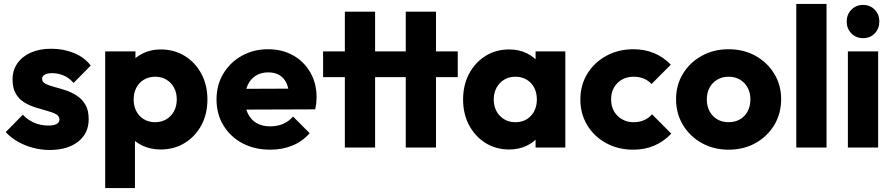

<svg xmlns="http://www.w3.org/2000/svg" viewBox="-20 -746 4515 971"><path d="M230.5 12.5Q187.5 12.5 146 1.2Q104.5 -10 69.2 -30.2Q34 -50.5 9 -78L95.5 -166Q120 -139.5 153 -125.2Q186 -111 225 -111Q252 -111 266.2 -118.8Q280.5 -126.5 280.5 -141Q280.5 -159 263.2 -168.5Q246 -178 219 -185.2Q192 -192.5 162 -201.8Q132 -211 104.8 -227Q77.5 -243 60.5 -271.2Q43.5 -299.5 43.5 -344Q43.5 -390.5 67.5 -425.2Q91.5 -460 135.5 -479.8Q179.5 -499.5 239 -499.5Q300.5 -499.5 353.2 -478.2Q406 -457 439 -414.5L352 -326.5Q329 -353.5 300.5 -364.8Q272 -376 244.5 -376Q218.5 -376 205.8 -368.2Q193 -360.5 193 -347Q193 -331.5 210 -322.5Q227 -313.5 254 -306.5Q281 -299.5 310.8 -289.8Q340.5 -280 367.5 -262.8Q394.5 -245.5 411.5 -217Q428.5 -188.5 428.5 -143Q428.5 -71.5 375 -29.5Q321.5 12.5 230.5 12.5Z M792 10Q742.5 10 701.5 -9Q660.5 -28 634.8 -61.5Q609 -95 605 -138V-343Q609 -386 635 -420.8Q661 -455.5 701.9 -475.8Q742.9 -496 792 -496Q861 -496 914.5 -463Q968 -430 998.5 -372.8Q1029 -315.5 1029 -242.5Q1029 -170 998.5 -113Q968 -56 914.5 -23Q861 10 792 10ZM764.3 -128Q796.7 -128 821.3 -142.8Q846 -157.5 860 -183.5Q874 -209.6 874 -243.2Q874 -277 860 -302.8Q846 -328.5 821.5 -343.2Q796.9 -358 765 -358Q733 -358 708.3 -343.4Q683.5 -328.8 669.8 -302.9Q656 -277 656 -243.1Q656 -209.5 669.5 -183.5Q683 -157.5 707.8 -142.8Q732.5 -128 764.3 -128ZM512 205V-486H665V-361.2L639.5 -243L662.5 -125V205Z M1346.5 11Q1267.5 11 1206.2 -21.5Q1145 -54 1110 -111.8Q1075 -169.5 1075 -243Q1075 -316 1109.2 -373.2Q1143.5 -430.5 1202.8 -463.8Q1262 -497 1335.5 -497Q1407.5 -497 1462.8 -465.8Q1518 -434.5 1549.5 -379.5Q1581 -324.5 1581 -254Q1581 -240.5 1579.5 -226Q1578 -211.5 1574 -193L1155 -191.5V-296.5L1509 -298L1443 -253.5Q1442 -295.5 1429.8 -323.2Q1417.5 -351 1394.2 -365.5Q1371 -380 1336.5 -380Q1300.5 -380 1274 -363.5Q1247.5 -347 1233.2 -316.8Q1219 -286.5 1219 -244Q1219 -201 1234.2 -170.2Q1249.5 -139.5 1278 -123.2Q1306.5 -107 1346 -107Q1382 -107 1411 -119.2Q1440 -131.5 1462 -156.5L1546 -72.5Q1510 -31 1459 -10Q1408 11 1346.5 11Z M1724 0V-687H1877V0ZM1614 -356V-486H2295V-356ZM2032 0V-687H2185V0Z M2555 10Q2488 10 2435.2 -23Q2382.5 -56 2352.2 -113Q2322 -170 2322 -242.5Q2322 -315.5 2352.2 -372.8Q2382.5 -430 2435.2 -463Q2488 -496 2555 -496Q2604 -496 2643.5 -477Q2683 -458 2707.8 -424.5Q2732.5 -391 2736 -348V-138Q2732.5 -95 2708 -61.5Q2683.5 -28 2643.8 -9Q2604 10 2555 10ZM2586 -128Q2635 -128 2665 -160.2Q2695 -192.5 2695 -243Q2695 -277 2681.5 -302.8Q2668 -328.5 2643.5 -343.2Q2619 -358 2586.5 -358Q2554.5 -358 2530 -343.2Q2505.5 -328.5 2491.2 -302.5Q2477 -276.5 2477 -243Q2477 -209.5 2491 -183.5Q2505 -157.5 2529.8 -142.8Q2554.5 -128 2586 -128ZM2688.5 0V-130.5L2711.5 -249L2688.5 -366.5V-486H2839V0Z M3182 11Q3106.5 11 3045.8 -22Q2985 -55 2950 -112.8Q2915 -170.5 2915 -242.5Q2915 -315.5 2950.2 -373Q2985.5 -430.5 3046.5 -463.8Q3107.5 -497 3183.5 -497Q3240.5 -497 3288 -477.2Q3335.5 -457.5 3372.5 -419L3275 -321Q3258 -339.5 3235.2 -348.8Q3212.5 -358 3183.5 -358Q3151 -358 3125.5 -343.5Q3100 -329 3085.2 -303.5Q3070.5 -278 3070.5 -243.5Q3070.5 -209.5 3085.2 -183.5Q3100 -157.5 3125.8 -142.8Q3151.5 -128 3183.5 -128Q3214 -128 3237.2 -138.2Q3260.5 -148.5 3277.5 -168L3375 -70Q3336.5 -30 3288.8 -9.5Q3241 11 3182 11Z M3665 11Q3589.5 11 3529.2 -22.5Q3469 -56 3434 -114Q3399 -172 3399 -244Q3399 -316 3433.8 -373Q3468.5 -430 3528.8 -463.5Q3589 -497 3664.5 -497Q3740.5 -497 3800.5 -463.8Q3860.5 -430.5 3895.5 -373.2Q3930.5 -316 3930.5 -244Q3930.5 -172 3895.8 -114Q3861 -56 3801 -22.5Q3741 11 3665 11ZM3664.5 -128Q3697.5 -128 3722.5 -142.5Q3747.5 -157 3761.2 -183.2Q3775 -209.5 3775 -243.5Q3775 -277.5 3760.8 -303.2Q3746.5 -329 3722 -343.5Q3697.5 -358 3664.5 -358Q3632.5 -358 3607.5 -343.2Q3582.5 -328.5 3568.5 -302.8Q3554.5 -277 3554.5 -243Q3554.5 -209.5 3568.5 -183.2Q3582.5 -157 3607.5 -142.5Q3632.5 -128 3664.5 -128Z M4007 0V-726H4160V0Z M4268 0V-486H4421V0ZM4344.5 -553Q4309 -553 4285.5 -577.2Q4262 -601.5 4262 -637Q4262 -672.5 4285.5 -696.8Q4309 -721 4344.5 -721Q4381 -721 4404 -696.8Q4427 -672.5 4427 -637Q4427 -601.5 4404 -577.2Q4381 -553 4344.5 -553Z"/></svg>

Font: Marine Company Thin
Style: Regular
Weight: 100
Designer: Rodrigo Fuenzalida
Foundry: fragTYPE
Version: Version 1.000